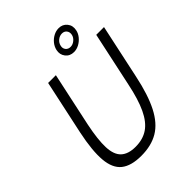

<svg xmlns="http://www.w3.org/2000/svg" viewBox="-239 -971 1103 1103"><g transform="rotate(-45 312.5 -419.5)"><path d="M554 -336Q528 -212 489 -136Q450 -60 393 -26Q336 8 254 8Q172 8 129.5 -26Q87 -60 80.5 -136Q74 -212 100 -336H163Q142 -234 144.5 -171.5Q147 -109 177.5 -80.5Q208 -52 267 -52Q327 -52 369 -80.5Q411 -109 440.5 -171.5Q470 -234 491 -336ZM562 -667H625L554 -336H491ZM163 -336H100L171 -667H234ZM339 -767Q344 -789 358.5 -807Q373 -825 393.5 -836Q414 -847 436 -847Q468 -847 487 -823.5Q506 -800 499 -767Q495 -746 480 -727.5Q465 -709 444.5 -698Q424 -687 402 -687Q369 -687 350.5 -711Q332 -735 339 -767ZM373 -766Q369 -748 379.5 -735Q390 -722 409 -722Q427 -722 443 -735Q459 -748 463 -766Q467 -786 456.5 -799Q446 -812 428 -812Q409 -812 393 -799Q377 -786 373 -766Z"/></g></svg>

Font: Epunda Sans Light
Style: Italic
Weight: 300
Italic angle: -12.0243°
Designer: Simon Atzbach
Foundry: typofactur
Version: Version 2.204